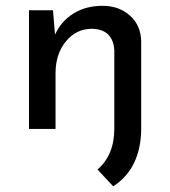

<svg xmlns="http://www.w3.org/2000/svg" viewBox="-20 -450 593 670"><path d="M375 200.2 320.3 141.6Q378.9 90.8 378.9 -1V-274.4Q377 -309.6 357.9 -329.1Q338.9 -348.6 300.8 -349.6Q246.1 -349.6 210 -305.7Q173.8 -261.7 173.8 -194.3V0H81.1V-414.1H165L171.9 -329.1Q193.4 -376 236.3 -402.8Q279.3 -429.7 337.9 -429.7Q395.5 -429.7 433.6 -395.5Q471.7 -361.3 472.7 -305.7V-2Q472.7 66.4 448.2 117.7Q423.8 168.9 375 200.2Z"/></svg>

Font: Josefin Sans CFJ
Style: Regular
Weight: 400
Designer: Santiago Orozco
Foundry: Typemade
Version: Version 2.000